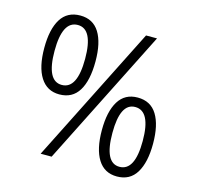

<svg xmlns="http://www.w3.org/2000/svg" viewBox="-96 -733 867 844"><g transform="rotate(15 337.5 -311.0)"><path d="M168 -273Q112 -273 82 -320Q52 -367 52 -454Q52 -539 81 -585.5Q110 -632 169 -632Q227 -632 256 -585.5Q285 -539 285 -454Q285 -367 256 -320Q227 -273 168 -273ZM470 -622H520L207 0H157ZM168 -316Q238 -316 238 -453Q238 -589 169 -589Q99 -589 99 -453Q99 -316 168 -316ZM506 10Q449 10 419.5 -37Q390 -84 390 -170Q390 -255 419 -302Q448 -349 506 -349Q565 -349 594 -302Q623 -255 623 -170Q623 -85 594 -37.5Q565 10 506 10ZM506 -34Q576 -34 576 -170Q576 -306 506 -306Q438 -306 438 -170Q438 -34 506 -34Z"/></g></svg>

Font: Noto Sans Gurmukhi Condensed Light
Style: Regular
Weight: 300
Width: 3
Designer: Jelle Bosma - Monotype Design Team
Foundry: Monotype Imaging Inc.
Version: Version 2.004; ttfautohint (v1.8.4.7-5d5b)